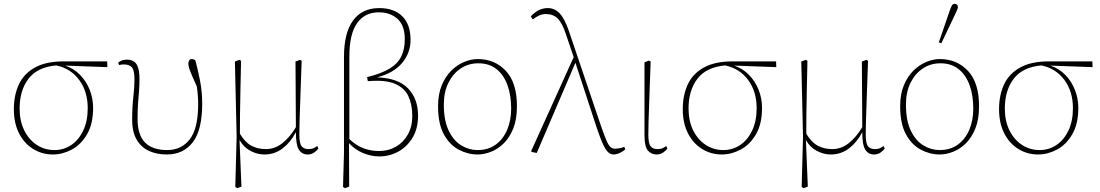

<svg xmlns="http://www.w3.org/2000/svg" viewBox="-20 -790 5719 998"><path d="M255 13Q199 13 152.5 -15.5Q106 -44 79 -97Q52 -150 52 -223Q52 -294 77.5 -350Q103 -406 160.5 -438.5Q218 -471 312 -471H537L538 -441L319 -449Q364 -434 396.5 -400.5Q429 -367 446.5 -322.5Q464 -278 464 -229Q464 -146 432.5 -92Q401 -38 353 -12.5Q305 13 255 13ZM82 -226Q82 -161 106 -112.5Q130 -64 171 -37Q212 -10 263 -10Q311 -10 350 -36Q389 -62 412.5 -111Q436 -160 436 -228Q436 -314 392 -374Q348 -434 272 -450Q174 -441 128 -380.5Q82 -320 82 -226Z M847 13Q796 13 755.5 -5Q715 -23 691 -63Q667 -103 667 -168Q667 -233 673 -285Q679 -337 679 -377Q679 -424 666 -439.5Q653 -455 624 -455Q610 -455 599 -452L594 -464Q599 -469 610.5 -474.5Q622 -480 639 -480Q674 -480 689.5 -456.5Q705 -433 705 -380Q705 -345 702.5 -314.5Q700 -284 697.5 -251.5Q695 -219 695 -174Q695 -88 734 -49Q773 -10 849 -10Q923 -10 966.5 -66Q1010 -122 1010 -249Q1010 -293 1003 -341Q981 -389 970 -416.5Q959 -444 959 -460Q959 -469 963.5 -476Q968 -483 976 -483Q990 -483 996 -475Q1008 -429 1019.5 -372Q1031 -315 1031 -251Q1031 -114 982 -50.5Q933 13 847 13Z M1203 182 1210 -80 1201 -470 1224 -479 1233 -474Q1231 -378 1229.5 -311.5Q1228 -245 1227.5 -194Q1227 -143 1227 -95Q1253 -51 1286 -33Q1319 -15 1362 -15Q1409 -15 1448 -46Q1487 -77 1518 -129L1516 -470L1539 -479L1548 -474Q1545 -392 1543 -333Q1541 -274 1539.5 -231Q1538 -188 1537 -154.5Q1536 -121 1536 -90Q1536 -44 1548 -29.5Q1560 -15 1583 -15Q1600 -15 1609.5 -19.5Q1619 -24 1629 -31L1635 -18Q1628 -8 1613.5 2.5Q1599 13 1579 13Q1550 13 1534 -11.5Q1518 -36 1518 -103Q1491 -51 1449.5 -19Q1408 13 1354 13Q1317 13 1281.5 -6Q1246 -25 1225 -62L1235 180L1213 188Z M1796 -497V-67Q1832 -33 1870 -19Q1908 -5 1951 -5Q1999 -5 2038 -27.5Q2077 -50 2100 -91Q2123 -132 2123 -187Q2123 -246 2103 -289.5Q2083 -333 2033 -354.5Q1983 -376 1892 -368L1888 -389Q1965 -408 2007.5 -435Q2050 -462 2067 -499Q2084 -536 2084 -586Q2084 -658 2046 -692Q2008 -726 1949 -726Q1876 -726 1836 -669.5Q1796 -613 1796 -497ZM1763 182 1768 5V-494Q1768 -620 1815.5 -684Q1863 -748 1951 -748Q2028 -748 2071 -705.5Q2114 -663 2114 -583Q2114 -515 2070 -462.5Q2026 -410 1940 -388Q2050 -384 2101.5 -330Q2153 -276 2153 -189Q2153 -121 2124 -73.5Q2095 -26 2049.5 -1.5Q2004 23 1952 23Q1909 23 1867 5.5Q1825 -12 1794 -46L1795 180L1773 188Z M2462 13Q2412 13 2364.5 -12Q2317 -37 2287 -92Q2257 -147 2257 -238Q2257 -301 2276.5 -347.5Q2296 -394 2327 -424Q2358 -454 2394 -468.5Q2430 -483 2463 -483Q2552 -483 2609.5 -421.5Q2667 -360 2667 -238Q2667 -170 2648 -122.5Q2629 -75 2598.5 -45Q2568 -15 2532 -1Q2496 13 2462 13ZM2462 -10Q2518 -10 2557 -38.5Q2596 -67 2616.5 -116Q2637 -165 2637 -225Q2637 -294 2618 -347Q2599 -400 2561 -430.5Q2523 -461 2466 -461Q2416 -461 2375.5 -434.5Q2335 -408 2311 -360Q2287 -312 2287 -246Q2287 -163 2312.5 -110.5Q2338 -58 2378 -34Q2418 -10 2462 -10Z M3170 13Q3157 13 3144.5 4Q3132 -5 3117.5 -34Q3103 -63 3083 -122L2971 -464L2770 5L2744 0L2741 -5L2962 -493L2922 -611Q2902 -672 2878 -694.5Q2854 -717 2818 -717Q2799 -717 2782.5 -709.5Q2766 -702 2749 -689L2739 -705Q2762 -729 2783.5 -738.5Q2805 -748 2827 -748Q2864 -748 2890 -719.5Q2916 -691 2938 -626L3104 -135Q3121 -86 3132 -60.5Q3143 -35 3153 -26Q3163 -17 3177 -17Q3184 -17 3198 -19Q3212 -21 3225 -27L3230 -14Q3221 -4 3202.5 4.5Q3184 13 3170 13Z M3393 13Q3366 13 3348 -7Q3330 -27 3330 -87V-466L3353 -475L3362 -470Q3359 -389 3357 -330.5Q3355 -272 3353.5 -229.5Q3352 -187 3351 -154Q3350 -121 3350 -90Q3350 -44 3362 -29.5Q3374 -15 3397 -15Q3414 -15 3423.5 -19.5Q3433 -24 3443 -31L3449 -18Q3442 -8 3427.5 2.5Q3413 13 3393 13Z M3732 13Q3676 13 3629.5 -15.5Q3583 -44 3556 -97Q3529 -150 3529 -223Q3529 -294 3554.5 -350Q3580 -406 3637.5 -438.5Q3695 -471 3789 -471H4014L4015 -441L3796 -449Q3841 -434 3873.5 -400.5Q3906 -367 3923.5 -322.5Q3941 -278 3941 -229Q3941 -146 3909.5 -92Q3878 -38 3830 -12.5Q3782 13 3732 13ZM3559 -226Q3559 -161 3583 -112.5Q3607 -64 3648 -37Q3689 -10 3740 -10Q3788 -10 3827 -36Q3866 -62 3889.5 -111Q3913 -160 3913 -228Q3913 -314 3869 -374Q3825 -434 3749 -450Q3651 -441 3605 -380.5Q3559 -320 3559 -226Z M4147 182 4154 -80 4145 -470 4168 -479 4177 -474Q4175 -378 4173.5 -311.5Q4172 -245 4171.5 -194Q4171 -143 4171 -95Q4197 -51 4230 -33Q4263 -15 4306 -15Q4353 -15 4392 -46Q4431 -77 4462 -129L4460 -470L4483 -479L4492 -474Q4489 -392 4487 -333Q4485 -274 4483.5 -231Q4482 -188 4481 -154.5Q4480 -121 4480 -90Q4480 -44 4492 -29.5Q4504 -15 4527 -15Q4544 -15 4553.5 -19.5Q4563 -24 4573 -31L4579 -18Q4572 -8 4557.5 2.5Q4543 13 4523 13Q4494 13 4478 -11.5Q4462 -36 4462 -103Q4435 -51 4393.5 -19Q4352 13 4298 13Q4261 13 4225.5 -6Q4190 -25 4169 -62L4179 180L4157 188Z M4864 13Q4814 13 4766.5 -12Q4719 -37 4689 -92Q4659 -147 4659 -238Q4659 -301 4678.5 -347.5Q4698 -394 4729 -424Q4760 -454 4796 -468.5Q4832 -483 4865 -483Q4954 -483 5011.5 -421.5Q5069 -360 5069 -238Q5069 -170 5050 -122.5Q5031 -75 5000.5 -45Q4970 -15 4934 -1Q4898 13 4864 13ZM4864 -10Q4920 -10 4959 -38.5Q4998 -67 5018.5 -116Q5039 -165 5039 -225Q5039 -294 5020 -347Q5001 -400 4963 -430.5Q4925 -461 4868 -461Q4818 -461 4777.5 -434.5Q4737 -408 4713 -360Q4689 -312 4689 -246Q4689 -163 4714.5 -110.5Q4740 -58 4780 -34Q4820 -10 4864 -10ZM4860 -570 4915 -730Q4922 -750 4927 -760Q4932 -770 4943 -770Q4949 -770 4954 -766Q4959 -762 4959 -754Q4959 -747 4955.5 -739.5Q4952 -732 4943 -712L4873 -565Z M5376 13Q5320 13 5273.5 -15.5Q5227 -44 5200 -97Q5173 -150 5173 -223Q5173 -294 5198.5 -350Q5224 -406 5281.5 -438.5Q5339 -471 5433 -471H5658L5659 -441L5440 -449Q5485 -434 5517.5 -400.5Q5550 -367 5567.5 -322.5Q5585 -278 5585 -229Q5585 -146 5553.5 -92Q5522 -38 5474 -12.5Q5426 13 5376 13ZM5203 -226Q5203 -161 5227 -112.5Q5251 -64 5292 -37Q5333 -10 5384 -10Q5432 -10 5471 -36Q5510 -62 5533.5 -111Q5557 -160 5557 -228Q5557 -314 5513 -374Q5469 -434 5393 -450Q5295 -441 5249 -380.5Q5203 -320 5203 -226Z"/></svg>

Font: Source Serif 4 ExtraLight
Style: Regular
Weight: 200
Designer: Frank Grießhammer
Foundry: Adobe
Version: Version 4.005;hotconv 1.1.0;makeotfexe 2.6.0